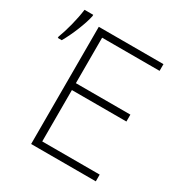

<svg xmlns="http://www.w3.org/2000/svg" viewBox="-234 -884 961 1013"><g transform="rotate(30 246.5 -377.0)"><path d="M-59 -555H-35C-2 -612 32 -697 42 -746V-754H-11C-19 -690 -40 -612 -59 -563ZM99 0H493V-41H143V-354H475V-396H143V-673H493V-714H99Z"/></g></svg>

Font: Kathrein 35 Thin
Style: Regular
Weight: 250
Designer: Lazydogs Typefoundry, based on Open Sans by Ascender Corporation
Foundry: Lazydogs Typefoundry
Version: Version 1.003;PS 001.003;hotconv 1.0.88;makeotf.lib2.5.64775